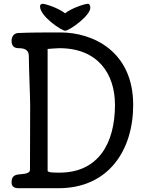

<svg xmlns="http://www.w3.org/2000/svg" viewBox="-20 -992 755 1012"><path d="M443 -972C429 -972 362 -952 323 -922C284 -952 218 -972 204 -972C195 -972 191 -965 191 -958C191 -906 305 -830 323 -830C346 -830 456 -909 456 -951C456 -960 453 -972 443 -972ZM41 -776C41 -750 55 -738 78 -738C107 -738 132 -731 132 -696C132 -636 139 -484 139 -437C139 -261 138 -238 138 -97C138 -81 120 -76 83 -73C56 -71 41 -62 41 -31C41 -11 52 0 78 0H289C551 0 682 -199 682 -439C682 -723 468 -821 299 -821C218 -821 142 -821 76 -818C54 -817 41 -800 41 -776ZM293 -738C496 -738 586 -603 586 -439C586 -236 498 -82 293 -82C269 -82 231 -82 231 -92V-734C251 -735 273 -738 293 -738Z"/></svg>

Font: Life Savers
Style: ExtraBold
Weight: 800
Designer: Pablo Impallari, Rodrigo Fuenzalida, Brenda Gallo
Foundry: Pablo Impallari, Rodrigo Fuenzalida, Brenda Gallo
Version: Version 3.000